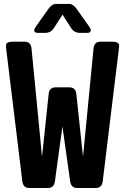

<svg xmlns="http://www.w3.org/2000/svg" viewBox="-20 -941 626 961"><path d="M127 0Q95.7 0 91.8 -33.7L10.7 -698.7Q9.8 -706.5 9.8 -712.9Q9.8 -732.4 43.9 -732.4H102.5Q134.3 -732.4 137.7 -698.7L190.4 -156.2L223.6 -470.7Q227.1 -503.9 258.8 -503.9H326.7Q358.9 -503.9 362.3 -469.7L395.5 -156.2L448.2 -698.7Q451.7 -732.4 483.4 -732.4H542Q576.2 -732.4 576.2 -712.9Q576.2 -706.5 575.2 -698.7L494.1 -33.7Q490.2 0 459 0H366.2Q335.9 0 331.1 -33.7L292.5 -308.6L254.9 -33.7Q250.5 0 219.7 0ZM260.3 -921.4H325.7Q345.7 -921.4 362.8 -897.5L425.3 -809.6Q434.6 -796.4 434.6 -789.1Q434.6 -776.4 415.5 -776.4H379.9Q351.6 -776.4 335.9 -800.8L293 -867.7L250 -800.8Q234.4 -776.4 206.1 -776.4H170.4Q151.4 -776.4 151.4 -789.1Q151.4 -796.4 160.6 -809.6L223.1 -897.5Q240.2 -921.4 260.3 -921.4Z"/></svg>

Font: Simply Mono
Style: Bold
Weight: 700
Designer: Wojciech Kalinowski "wmk69" (wmk69@o2.pl)
Foundry: Wojciech Kalinowski "wmk69" (wmk69@o2.pl)
Version: Version 1.0.0